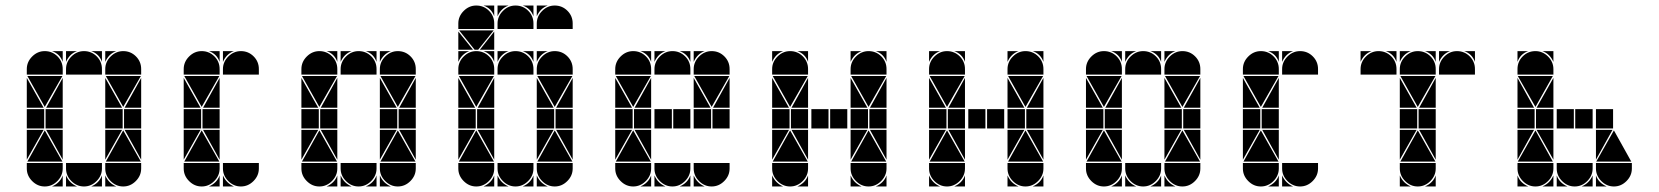

<svg xmlns="http://www.w3.org/2000/svg" viewBox="-20 -677 6004 695"><path d="M284 -492Q311 -492 330 -473Q349 -454 349 -427V-407H219V-427Q219 -453 238.5 -472.5Q258 -492 284 -492ZM142 -492Q169 -492 188 -473Q207 -454 207 -427V-407H77V-427Q77 -453 96.5 -472.5Q116 -492 142 -492ZM426 -492Q453 -492 472 -473Q491 -454 491 -427V-407H361V-427Q361 -453 380.5 -472.5Q400 -492 426 -492ZM426 -2Q400 -2 380.5 -21.5Q361 -41 361 -67V-87H491V-67Q491 -41 471.5 -21.5Q452 -2 426 -2ZM142 -2Q116 -2 96.5 -21.5Q77 -41 77 -67V-87H207V-67Q207 -41 187.5 -21.5Q168 -2 142 -2ZM284 -2Q258 -2 238.5 -21.5Q219 -41 219 -67V-87H349V-67Q349 -41 329.5 -21.5Q310 -2 284 -2ZM363 -92 426 -205 490 -92ZM79 -92 142 -205 206 -92ZM206 -402 142 -290 79 -402ZM490 -402 426 -290 363 -402ZM424 -212H361V-282H424ZM140 -212H77V-282H140ZM491 -212H429V-282H491ZM207 -212H145V-282H207ZM77 -287V-395L138 -287ZM361 -287V-395L422 -287ZM361 -207H422L361 -99ZM77 -207H138L77 -99ZM207 -287H147L207 -395ZM491 -207V-99L431 -207ZM207 -207V-99L147 -207ZM491 -287H431L491 -395ZM219 -42Q231 -14 259 -2H219ZM361 -42Q373 -14 401 -2H361ZM361 -492H401Q387 -487 377 -477Q367 -467 361 -453ZM310 -2Q324 -8 334 -18Q344 -28 349 -42V-2ZM168 -2Q182 -8 192 -18Q202 -28 207 -42V-2ZM219 -492H259Q245 -487 235 -477Q225 -467 219 -453ZM349 -492V-453Q339 -482 310 -492ZM207 -492V-453Q197 -482 168 -492Z M852 -492Q879 -492 898 -473Q917 -454 917 -427V-407H787V-427Q787 -453 806.5 -472.5Q826 -492 852 -492ZM710 -492Q737 -492 756 -473Q775 -454 775 -427V-407H645V-427Q645 -453 664.5 -472.5Q684 -492 710 -492ZM710 -2Q684 -2 664.5 -21.5Q645 -41 645 -67V-87H775V-67Q775 -41 755.5 -21.5Q736 -2 710 -2ZM852 -2Q826 -2 806.5 -21.5Q787 -41 787 -67V-87H917V-67Q917 -41 897.5 -21.5Q878 -2 852 -2ZM647 -92 710 -205 774 -92ZM916 -402H789ZM774 -402 710 -290 647 -402ZM708 -212H645V-282H708ZM775 -212H713V-282H775ZM645 -287V-395L706 -287ZM645 -207H706L645 -99ZM775 -287H715L775 -395ZM775 -207V-99L715 -207ZM787 -42Q799 -14 827 -2H787ZM736 -2Q750 -8 760 -18Q770 -28 775 -42V-2ZM787 -492H827Q813 -487 803 -477Q793 -467 787 -453ZM775 -492V-453Q765 -482 736 -492Z M1278 -492Q1305 -492 1324 -473Q1343 -454 1343 -427V-407H1213V-427Q1213 -453 1232.5 -472.5Q1252 -492 1278 -492ZM1136 -492Q1163 -492 1182 -473Q1201 -454 1201 -427V-407H1071V-427Q1071 -453 1090.5 -472.5Q1110 -492 1136 -492ZM1420 -492Q1447 -492 1466 -473Q1485 -454 1485 -427V-407H1355V-427Q1355 -453 1374.5 -472.5Q1394 -492 1420 -492ZM1420 -2Q1394 -2 1374.5 -21.5Q1355 -41 1355 -67V-87H1485V-67Q1485 -41 1465.5 -21.5Q1446 -2 1420 -2ZM1136 -2Q1110 -2 1090.5 -21.5Q1071 -41 1071 -67V-87H1201V-67Q1201 -41 1181.5 -21.5Q1162 -2 1136 -2ZM1278 -2Q1252 -2 1232.5 -21.5Q1213 -41 1213 -67V-87H1343V-67Q1343 -41 1323.5 -21.5Q1304 -2 1278 -2ZM1357 -92 1420 -205 1484 -92ZM1073 -92 1136 -205 1200 -92ZM1200 -402 1136 -290 1073 -402ZM1484 -402 1420 -290 1357 -402ZM1418 -212H1355V-282H1418ZM1134 -212H1071V-282H1134ZM1485 -212H1423V-282H1485ZM1201 -212H1139V-282H1201ZM1071 -287V-395L1132 -287ZM1355 -287V-395L1416 -287ZM1355 -207H1416L1355 -99ZM1071 -207H1132L1071 -99ZM1201 -287H1141L1201 -395ZM1485 -207V-99L1425 -207ZM1201 -207V-99L1141 -207ZM1485 -287H1425L1485 -395ZM1213 -42Q1225 -14 1253 -2H1213ZM1355 -42Q1367 -14 1395 -2H1355ZM1355 -492H1395Q1381 -487 1371 -477Q1361 -467 1355 -453ZM1304 -2Q1318 -8 1328 -18Q1338 -28 1343 -42V-2ZM1162 -2Q1176 -8 1186 -18Q1196 -28 1201 -42V-2ZM1213 -492H1253Q1239 -487 1229 -477Q1219 -467 1213 -453ZM1343 -492V-453Q1333 -482 1304 -492ZM1201 -492V-453Q1191 -482 1162 -492Z M1846 -657Q1873 -657 1892 -638Q1911 -619 1911 -592V-572H1781V-592Q1781 -618 1800.5 -637.5Q1820 -657 1846 -657ZM1704 -492Q1731 -492 1750 -473Q1769 -454 1769 -427V-407H1639V-427Q1639 -453 1658.5 -472.5Q1678 -492 1704 -492ZM1988 -657Q2015 -657 2034 -638Q2053 -619 2053 -592V-572H1923V-592Q1923 -618 1942.5 -637.5Q1962 -657 1988 -657ZM1846 -492Q1873 -492 1892 -473Q1911 -454 1911 -427V-407H1781V-427Q1781 -453 1800.5 -472.5Q1820 -492 1846 -492ZM1988 -492Q2015 -492 2034 -473Q2053 -454 2053 -427V-407H1923V-427Q1923 -453 1942.5 -472.5Q1962 -492 1988 -492ZM1704 -657Q1731 -657 1750 -638Q1769 -619 1769 -592V-572H1639V-592Q1639 -618 1658.5 -637.5Q1678 -657 1704 -657ZM1988 -2Q1962 -2 1942.5 -21.5Q1923 -41 1923 -67V-87H2053V-67Q2053 -41 2033.5 -21.5Q2014 -2 1988 -2ZM1704 -2Q1678 -2 1658.5 -21.5Q1639 -41 1639 -67V-87H1769V-67Q1769 -41 1749.5 -21.5Q1730 -2 1704 -2ZM1846 -2Q1820 -2 1800.5 -21.5Q1781 -41 1781 -67V-87H1911V-67Q1911 -41 1891.5 -21.5Q1872 -2 1846 -2ZM1925 -92 1988 -205 2052 -92ZM1641 -92 1704 -205 1768 -92ZM2052 -402 1988 -290 1925 -402ZM1768 -402 1704 -290 1641 -402ZM1767 -567 1711 -497H1698L1642 -567ZM1986 -212H1923V-282H1986ZM1702 -212H1639V-282H1702ZM1769 -212H1707V-282H1769ZM2053 -212H1991V-282H2053ZM1639 -287V-395L1700 -287ZM1923 -287V-395L1984 -287ZM1923 -207H1984L1923 -99ZM1639 -207H1700L1639 -99ZM2053 -207V-99L1993 -207ZM1769 -287H1709L1769 -395ZM2053 -287H1993L2053 -395ZM1769 -207V-99L1709 -207ZM1639 -497V-563L1692 -497ZM1769 -497H1717L1769 -563ZM1781 -42Q1793 -14 1821 -2H1781ZM1923 -42Q1935 -14 1963 -2H1923ZM1730 -2Q1744 -8 1754 -18Q1764 -28 1769 -42V-2ZM1872 -2Q1886 -8 1896 -18Q1906 -28 1911 -42V-2ZM1639 -492H1679Q1665 -487 1655 -477Q1645 -467 1639 -453ZM1923 -657H1963Q1949 -652 1939 -642Q1929 -632 1923 -618ZM1781 -492H1821Q1807 -487 1797 -477Q1787 -467 1781 -453ZM1923 -492H1963Q1949 -487 1939 -477Q1929 -467 1923 -453ZM1781 -657H1821Q1807 -652 1797 -642Q1787 -632 1781 -618ZM1769 -657V-618Q1759 -647 1730 -657ZM1911 -657V-618Q1901 -647 1872 -657ZM1911 -492V-453Q1901 -482 1872 -492ZM1769 -492V-453Q1759 -482 1730 -492Z M2414 -492Q2441 -492 2460 -473Q2479 -454 2479 -427V-407H2349V-427Q2349 -453 2368.5 -472.5Q2388 -492 2414 -492ZM2272 -492Q2299 -492 2318 -473Q2337 -454 2337 -427V-407H2207V-427Q2207 -453 2226.5 -472.5Q2246 -492 2272 -492ZM2556 -492Q2583 -492 2602 -473Q2621 -454 2621 -427V-407H2491V-427Q2491 -453 2510.5 -472.5Q2530 -492 2556 -492ZM2556 -2Q2530 -2 2510.5 -21.5Q2491 -41 2491 -67V-87H2621V-67Q2621 -41 2601.5 -21.5Q2582 -2 2556 -2ZM2272 -2Q2246 -2 2226.5 -21.5Q2207 -41 2207 -67V-87H2337V-67Q2337 -41 2317.5 -21.5Q2298 -2 2272 -2ZM2414 -2Q2388 -2 2368.5 -21.5Q2349 -41 2349 -67V-87H2479V-67Q2479 -41 2459.5 -21.5Q2440 -2 2414 -2ZM2209 -92 2272 -205 2336 -92ZM2336 -402 2272 -290 2209 -402ZM2620 -402 2556 -290 2493 -402ZM2412 -212H2349V-282H2412ZM2554 -212H2491V-282H2554ZM2270 -212H2207V-282H2270ZM2479 -212H2417V-282H2479ZM2621 -212H2559V-282H2621ZM2337 -212H2275V-282H2337ZM2207 -287V-395L2268 -287ZM2491 -287V-395L2552 -287ZM2207 -207H2268L2207 -99ZM2337 -287H2277L2337 -395ZM2337 -207V-99L2277 -207ZM2621 -287H2561L2621 -395ZM2349 -42Q2361 -14 2389 -2H2349ZM2491 -42Q2503 -14 2531 -2H2491ZM2491 -492H2531Q2517 -487 2507 -477Q2497 -467 2491 -453ZM2440 -2Q2454 -8 2464 -18Q2474 -28 2479 -42V-2ZM2298 -2Q2312 -8 2322 -18Q2332 -28 2337 -42V-2ZM2349 -492H2389Q2375 -487 2365 -477Q2355 -467 2349 -453ZM2479 -492V-453Q2469 -482 2440 -492ZM2337 -492V-453Q2327 -482 2298 -492Z M2840 -492Q2867 -492 2886 -473Q2905 -454 2905 -427V-407H2775V-427Q2775 -453 2794.5 -472.5Q2814 -492 2840 -492ZM3124 -492Q3151 -492 3170 -473Q3189 -454 3189 -427V-407H3059V-427Q3059 -453 3078.5 -472.5Q3098 -492 3124 -492ZM3124 -2Q3098 -2 3078.5 -21.5Q3059 -41 3059 -67V-87H3189V-67Q3189 -41 3169.5 -21.5Q3150 -2 3124 -2ZM2840 -2Q2814 -2 2794.5 -21.5Q2775 -41 2775 -67V-87H2905V-67Q2905 -41 2885.5 -21.5Q2866 -2 2840 -2ZM3061 -92 3124 -205 3188 -92ZM2777 -92 2840 -205 2904 -92ZM2904 -402 2840 -290 2777 -402ZM3188 -402 3124 -290 3061 -402ZM3122 -212H3059V-282H3122ZM2838 -212H2775V-282H2838ZM3189 -212H3127V-282H3189ZM2905 -212H2843V-282H2905ZM2775 -287V-395L2836 -287ZM3059 -287V-395L3120 -287ZM3059 -207H3120L3059 -99ZM2775 -207H2836L2775 -99ZM2905 -287H2845L2905 -395ZM3189 -207V-99L3129 -207ZM2905 -207V-99L2845 -207ZM3189 -287H3129L3189 -395ZM3059 -42Q3071 -14 3099 -2H3059ZM3059 -492H3099Q3085 -487 3075 -477Q3065 -467 3059 -453ZM2866 -2Q2880 -8 2890 -18Q2900 -28 2905 -42V-2ZM2905 -492V-453Q2895 -482 2866 -492ZM2775 -42Q2787 -14 2815 -2H2775ZM2775 -492H2815Q2801 -487 2791 -477Q2781 -467 2775 -453ZM3150 -2Q3164 -8 3174 -18Q3184 -28 3189 -42V-2ZM3189 -492V-453Q3179 -482 3150 -492ZM3047 -212H2985V-282H3047ZM2979 -212H2917V-282H2979Z M3408 -492Q3435 -492 3454 -473Q3473 -454 3473 -427V-407H3343V-427Q3343 -453 3362.5 -472.5Q3382 -492 3408 -492ZM3692 -492Q3719 -492 3738 -473Q3757 -454 3757 -427V-407H3627V-427Q3627 -453 3646.5 -472.5Q3666 -492 3692 -492ZM3692 -2Q3666 -2 3646.5 -21.5Q3627 -41 3627 -67V-87H3757V-67Q3757 -41 3737.5 -21.5Q3718 -2 3692 -2ZM3408 -2Q3382 -2 3362.5 -21.5Q3343 -41 3343 -67V-87H3473V-67Q3473 -41 3453.5 -21.5Q3434 -2 3408 -2ZM3629 -92 3692 -205 3756 -92ZM3345 -92 3408 -205 3472 -92ZM3472 -402 3408 -290 3345 -402ZM3756 -402 3692 -290 3629 -402ZM3690 -212H3627V-282H3690ZM3406 -212H3343V-282H3406ZM3757 -212H3695V-282H3757ZM3473 -212H3411V-282H3473ZM3343 -287V-395L3404 -287ZM3627 -287V-395L3688 -287ZM3627 -207H3688L3627 -99ZM3343 -207H3404L3343 -99ZM3473 -287H3413L3473 -395ZM3757 -207V-99L3697 -207ZM3473 -207V-99L3413 -207ZM3757 -287H3697L3757 -395ZM3627 -42Q3639 -14 3667 -2H3627ZM3627 -492H3667Q3653 -487 3643 -477Q3633 -467 3627 -453ZM3434 -2Q3448 -8 3458 -18Q3468 -28 3473 -42V-2ZM3473 -492V-453Q3463 -482 3434 -492ZM3343 -42Q3355 -14 3383 -2H3343ZM3343 -492H3383Q3369 -487 3359 -477Q3349 -467 3343 -453ZM3718 -2Q3732 -8 3742 -18Q3752 -28 3757 -42V-2ZM3757 -492V-453Q3747 -482 3718 -492ZM3615 -212H3553V-282H3615ZM3547 -212H3485V-282H3547Z M4118 -492Q4145 -492 4164 -473Q4183 -454 4183 -427V-407H4053V-427Q4053 -453 4072.5 -472.5Q4092 -492 4118 -492ZM3976 -492Q4003 -492 4022 -473Q4041 -454 4041 -427V-407H3911V-427Q3911 -453 3930.5 -472.5Q3950 -492 3976 -492ZM4260 -492Q4287 -492 4306 -473Q4325 -454 4325 -427V-407H4195V-427Q4195 -453 4214.5 -472.5Q4234 -492 4260 -492ZM4260 -2Q4234 -2 4214.5 -21.5Q4195 -41 4195 -67V-87H4325V-67Q4325 -41 4305.5 -21.5Q4286 -2 4260 -2ZM3976 -2Q3950 -2 3930.5 -21.5Q3911 -41 3911 -67V-87H4041V-67Q4041 -41 4021.5 -21.5Q4002 -2 3976 -2ZM4118 -2Q4092 -2 4072.5 -21.5Q4053 -41 4053 -67V-87H4183V-67Q4183 -41 4163.5 -21.5Q4144 -2 4118 -2ZM4197 -92 4260 -205 4324 -92ZM3913 -92 3976 -205 4040 -92ZM4040 -402 3976 -290 3913 -402ZM4324 -402 4260 -290 4197 -402ZM4258 -212H4195V-282H4258ZM3974 -212H3911V-282H3974ZM4325 -212H4263V-282H4325ZM4041 -212H3979V-282H4041ZM3911 -287V-395L3972 -287ZM4195 -287V-395L4256 -287ZM4195 -207H4256L4195 -99ZM3911 -207H3972L3911 -99ZM4041 -287H3981L4041 -395ZM4325 -207V-99L4265 -207ZM4041 -207V-99L3981 -207ZM4325 -287H4265L4325 -395ZM4053 -42Q4065 -14 4093 -2H4053ZM4195 -42Q4207 -14 4235 -2H4195ZM4195 -492H4235Q4221 -487 4211 -477Q4201 -467 4195 -453ZM4144 -2Q4158 -8 4168 -18Q4178 -28 4183 -42V-2ZM4002 -2Q4016 -8 4026 -18Q4036 -28 4041 -42V-2ZM4053 -492H4093Q4079 -487 4069 -477Q4059 -467 4053 -453ZM4183 -492V-453Q4173 -482 4144 -492ZM4041 -492V-453Q4031 -482 4002 -492Z M4686 -492Q4713 -492 4732 -473Q4751 -454 4751 -427V-407H4621V-427Q4621 -453 4640.5 -472.5Q4660 -492 4686 -492ZM4544 -492Q4571 -492 4590 -473Q4609 -454 4609 -427V-407H4479V-427Q4479 -453 4498.5 -472.5Q4518 -492 4544 -492ZM4544 -2Q4518 -2 4498.5 -21.5Q4479 -41 4479 -67V-87H4609V-67Q4609 -41 4589.5 -21.5Q4570 -2 4544 -2ZM4686 -2Q4660 -2 4640.5 -21.5Q4621 -41 4621 -67V-87H4751V-67Q4751 -41 4731.5 -21.5Q4712 -2 4686 -2ZM4481 -92 4544 -205 4608 -92ZM4750 -402H4623ZM4608 -402 4544 -290 4481 -402ZM4542 -212H4479V-282H4542ZM4609 -212H4547V-282H4609ZM4479 -287V-395L4540 -287ZM4479 -207H4540L4479 -99ZM4609 -287H4549L4609 -395ZM4609 -207V-99L4549 -207ZM4621 -42Q4633 -14 4661 -2H4621ZM4570 -2Q4584 -8 4594 -18Q4604 -28 4609 -42V-2ZM4621 -492H4661Q4647 -487 4637 -477Q4627 -467 4621 -453ZM4609 -492V-453Q4599 -482 4570 -492Z M5112 -492Q5139 -492 5158 -473Q5177 -454 5177 -427V-407H5047V-427Q5047 -453 5066.5 -472.5Q5086 -492 5112 -492ZM5112 -2Q5086 -2 5066.5 -21.5Q5047 -41 5047 -67V-87H5177V-67Q5177 -41 5157.5 -21.5Q5138 -2 5112 -2ZM5049 -92 5112 -205 5176 -92ZM5176 -402 5112 -290 5049 -402ZM5110 -212H5047V-282H5110ZM5177 -212H5115V-282H5177ZM5047 -287V-395L5108 -287ZM5047 -207H5108L5047 -99ZM5177 -207V-99L5117 -207ZM5177 -287H5117L5177 -395ZM5047 -42Q5059 -14 5087 -2H5047ZM5138 -2Q5152 -8 5162 -18Q5172 -28 5177 -42V-2ZM5047 -492H5087Q5073 -487 5063 -477Q5053 -467 5047 -453ZM5177 -492V-453Q5167 -482 5138 -492ZM4970 -492Q4997 -492 5016 -473Q5035 -454 5035 -427V-407H4905V-427Q4905 -453 4924.5 -472.5Q4944 -492 4970 -492ZM5254 -492Q5281 -492 5300 -473Q5319 -454 5319 -427V-407H5189V-427Q5189 -453 5208.5 -472.5Q5228 -492 5254 -492ZM5189 -492H5229Q5215 -487 5205 -477Q5195 -467 5189 -453ZM5035 -492V-453Q5025 -482 4996 -492ZM4905 -492H4945Q4931 -487 4921 -477Q4911 -467 4905 -453ZM5319 -492V-453Q5309 -482 5280 -492Z M5512 -492Q5483 -482 5473 -453V-492ZM5603 -453Q5597 -467 5587 -477Q5577 -487 5563 -492H5603ZM5757 -2V-42Q5762 -28 5772 -18Q5782 -8 5796 -2ZM5615 -2V-42Q5620 -28 5630 -18Q5640 -8 5654 -2ZM5745 -2H5705Q5733 -14 5745 -42ZM5603 -2H5563Q5591 -14 5603 -42ZM5473 -395 5533 -287H5473ZM5817 -207 5757 -99V-207ZM5533 -207 5473 -99V-207ZM5542 -287 5603 -395V-287ZM5603 -99 5542 -207H5603ZM5615 -282H5677V-212H5615ZM5757 -282H5819V-212H5757ZM5473 -282H5535V-212H5473ZM5682 -282H5745V-212H5682ZM5540 -282H5603V-212H5540ZM5601 -402 5538 -290 5474 -402ZM5474 -92 5538 -205 5601 -92ZM5758 -92 5822 -205 5885 -92ZM5680 -2Q5654 -2 5634.5 -21.5Q5615 -41 5615 -67V-87H5745V-67Q5745 -41 5725.5 -21.5Q5706 -2 5680 -2ZM5822 -2Q5796 -2 5776.5 -21.5Q5757 -41 5757 -67V-87H5887V-67Q5887 -41 5867.5 -21.5Q5848 -2 5822 -2ZM5538 -2Q5512 -2 5492.5 -21.5Q5473 -41 5473 -67V-87H5603V-67Q5603 -41 5583.5 -21.5Q5564 -2 5538 -2ZM5538 -492Q5564 -492 5583.5 -472.5Q5603 -453 5603 -427V-407H5473V-427Q5473 -454 5492 -473Q5511 -492 5538 -492ZM5473 -2V-42Q5478 -28 5488 -18Q5498 -8 5512 -2Z"/></svg>

Font: CAT DyFa
Style: Regular
Weight: 400
Designer: Peter Wiegel
Foundry: Peter Wiegel
Version: Version 1.001; ttfautohint (v1.3)